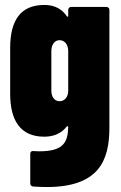

<svg xmlns="http://www.w3.org/2000/svg" viewBox="-20 -545 488 774"><path d="M255 -505V-481C255 -477 252 -476 249 -480C222 -520 183 -525 158 -525C64 -525 21 -464 21 -352V-167C21 -61 61 6 158 6C180 6 220 2 248 -34C251 -38 255 -37 255 -32C253 28 237 65 138 65C131 65 123 64 115 64C107 63 102 67 102 75V194C102 201 106 206 114 207C133 208 151 209 168 209C377 209 421 104 421 -30V-505C421 -512 416 -517 409 -517H267C260 -517 255 -512 255 -505ZM220 -137C200 -137 187 -154 187 -180V-339C187 -365 200 -383 220 -383C241 -383 255 -365 255 -339V-180C255 -154 241 -137 220 -137Z"/></svg>

Font: Barlow Condensed ExtraBold
Style: Regular
Weight: 800
Width: 3
Designer: Jeremy Tribby
Foundry: Tribby Type
Version: Version 1.422;hotconv 1.0.109;makeotfexe 2.5.65596